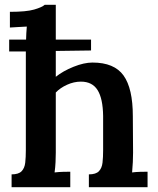

<svg xmlns="http://www.w3.org/2000/svg" viewBox="-20 -775 654 795"><path d="M348 -53Q377 -53 389.5 -66Q402 -79 404.5 -101.5Q407 -124 407 -153V-295Q406 -367 384 -402Q362 -437 315 -437Q286 -437 257.5 -424Q229 -411 211 -392V-143Q211 -126 210 -104Q209 -82 206 -61Q223 -63 240.5 -63.5Q258 -64 271 -64V0H28V-53Q57 -53 69.5 -66Q82 -79 84.5 -101.5Q87 -124 87 -153V-562H18V-611H88Q88 -624 89 -637.5Q90 -651 91 -665Q75 -664 54.5 -663Q34 -662 21 -661V-726Q89 -726 121.5 -735.5Q154 -745 165 -755H211V-611H357V-566L211 -564V-457Q241 -481 284.5 -498.5Q328 -516 363 -516Q453 -516 491.5 -462.5Q530 -409 530 -294L531 -143Q531 -126 530 -104Q529 -82 527 -61Q542 -63 560 -63.5Q578 -64 591 -64V0H348Z"/></svg>

Font: Lora SemiBold
Style: Regular
Weight: 600
Designer: Olga Karpushina, Alexei Vanyashin (Cyrillic)
Foundry: Cyreal
Version: Version 3.011; ttfautohint (v1.8.4.7-5d5b)